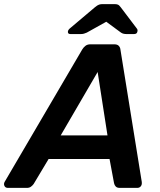

<svg xmlns="http://www.w3.org/2000/svg" viewBox="-65 -916 782 936"><path d="M-26 0Q-39 0 -43.5 -10Q-48 -20 -42 -30L336 -675Q342 -685 351.5 -692.5Q361 -700 376 -700H492Q507 -700 514 -692.5Q521 -685 522 -675L626 -30Q628 -16 621.5 -8Q615 0 604 0H519Q506 0 499.5 -6.5Q493 -13 491 -23L469 -141H172L99 -19Q94 -12 86 -6Q78 0 66 0ZM231 -256H459L411 -565ZM278 -750Q265 -750 266 -762Q267 -770 275 -777L397 -880Q410 -891 418 -893.5Q426 -896 435 -896H493Q503 -896 509.5 -893.5Q516 -891 524 -880L602 -777Q607 -771 605 -763Q603 -750 589 -750H551Q544 -750 537.5 -751.5Q531 -753 525 -757L453 -810L358 -757Q351 -754 344.5 -752Q338 -750 330 -750Z"/></svg>

Font: Rubik Light Medium
Style: Italic
Weight: 500
Italic angle: -12°
Version: Version 2.104